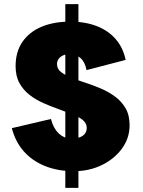

<svg xmlns="http://www.w3.org/2000/svg" viewBox="-20 -816 689 923"><path d="M294 87V-796H357V87ZM335 7Q258 7 196 -18Q134 -43 93.5 -89.5Q53 -136 37 -200L225 -244Q236 -200 262 -175Q288 -150 324 -150Q359 -150 378 -163.5Q397 -177 397 -201Q397 -223 378.5 -238.5Q360 -254 329.5 -266Q299 -278 262.5 -291Q226 -304 189.5 -320Q153 -336 122.5 -359.5Q92 -383 73.5 -416.5Q55 -450 55 -498Q55 -567 88 -615Q121 -663 180 -687.5Q239 -712 317 -712Q391 -712 446.5 -690Q502 -668 537 -627Q572 -586 584 -528L396 -479Q389 -517 367.5 -536.5Q346 -556 314 -556Q298 -556 284 -550Q270 -544 262 -533Q254 -522 254 -508Q254 -485 273 -470Q292 -455 323 -442.5Q354 -430 391.5 -418Q429 -406 466 -390Q503 -374 534 -351Q565 -328 584 -295Q603 -262 603 -214Q603 -152 566.5 -102Q530 -52 469.5 -22.5Q409 7 335 7Z"/></svg>

Font: Parkinsans ExtraBold
Style: Regular
Weight: 800
Designer: Red Stone, Indian Type Foundry
Foundry: Indian Type Foundry
Version: Version 1.000